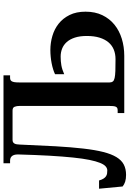

<svg xmlns="http://www.w3.org/2000/svg" viewBox="165 -922 767 1138"><g transform="rotate(-90 549.0 -352.5)"><path d="M678.7 -410.2Q691.4 -416.5 708 -421.6Q724.6 -426.8 743.4 -430.4Q762.2 -434.1 782.2 -436Q802.2 -438 821.8 -438Q864.7 -438 905.5 -426Q946.3 -414.1 978.3 -388.7Q1010.3 -363.3 1029.8 -323.7Q1049.3 -284.2 1049.3 -229.5Q1049.3 -172.9 1028.6 -129.9Q1007.8 -86.9 972.2 -58.1Q936.5 -29.3 888.9 -14.6Q841.3 0 787.6 0H448.2V-39.1H464.8Q473.1 -39.1 478.3 -41.7Q483.4 -44.4 486.1 -50.5Q488.8 -56.6 489.7 -66.7Q490.7 -76.7 490.7 -91.3V-619.6Q490.7 -637.2 485.8 -649.7Q481 -662.1 463.4 -662.1H289.1Q280.3 -662.1 275.1 -658.7Q270 -655.3 267.1 -649.7Q264.2 -644 263.2 -636.2Q262.2 -628.4 261.7 -619.6Q256.8 -500 251.5 -406.7Q246.1 -313.5 238 -243.4Q230 -173.3 217.8 -125Q205.6 -76.7 187.3 -46.4Q168.9 -16.1 143.1 -2.7Q117.2 10.7 82 10.7Q58.6 10.7 41.7 5.4Q24.9 0 13.2 -9.8L0 -149.4H48.8Q53.7 -132.3 60.1 -122.6Q66.4 -112.8 74.2 -107.9Q82 -103 90.6 -101.8Q99.1 -100.6 108.4 -100.6Q121.1 -100.6 132.3 -110.4Q143.6 -120.1 153.1 -143.6Q162.6 -167 170.7 -206.1Q178.7 -245.1 184.8 -304Q190.9 -362.8 195.6 -443.4Q200.2 -523.9 203.1 -629.9Q203.1 -644 200 -653.3Q196.8 -662.6 191.4 -667.7Q186 -672.9 179.4 -674.8Q172.9 -676.8 165.5 -676.8H150.9V-715.8H671.9V-676.8H657.7Q650.4 -676.8 645.3 -674.6Q640.1 -672.4 636.7 -666.7Q633.3 -661.1 631.6 -650.9Q629.9 -640.6 629.9 -624.5V-86.4Q629.9 -74.7 635.5 -67.6Q641.1 -60.5 656.2 -57.1Q671.4 -53.7 698.2 -52.7Q725.1 -51.8 768.1 -51.8Q798.8 -51.8 824.2 -62Q849.6 -72.3 867.4 -93.3Q885.3 -114.3 895.3 -146.2Q905.3 -178.2 905.3 -221.7Q905.3 -263.7 895.5 -293.2Q885.7 -322.8 868.9 -341.3Q852.1 -359.9 830.1 -368.4Q808.1 -377 783.2 -377Q768.6 -377 756.1 -376Q743.7 -375 731.2 -372.8Q718.8 -370.6 706.1 -366.5Q693.4 -362.3 678.7 -356Z"/></g></svg>

Font: Arian AMU Serif
Style: Bold
Weight: 700
Designer: Ruben Hakobyan (Tarumian)
Foundry: Ruben Hakobyan (Tarumian)
Version: Version 1.002